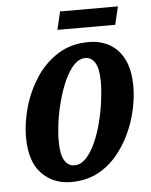

<svg xmlns="http://www.w3.org/2000/svg" viewBox="-51 -721 608 774"><g transform="rotate(-5 253.5 -334.5)"><path d="M207 10Q133 10 86.5 -39Q40 -88 40 -186Q40 -243 57.5 -305.5Q75 -368 110.5 -423Q146 -478 199.5 -512Q253 -546 325 -546Q371 -546 408 -526Q445 -506 467 -463Q489 -420 489 -351Q489 -307 478 -257.5Q467 -208 445 -161Q423 -114 389.5 -75Q356 -36 310.5 -13Q265 10 207 10ZM225 -56Q251 -56 272.5 -79Q294 -102 310.5 -139Q327 -176 338 -219.5Q349 -263 354.5 -305.5Q360 -348 360 -380Q360 -435 345.5 -459Q331 -483 306 -483Q281 -483 260 -461Q239 -439 222.5 -403Q206 -367 194 -323.5Q182 -280 176 -237Q170 -194 170 -159Q170 -104 185 -80Q200 -56 225 -56ZM204 -606 221 -679H455L438 -606Z"/></g></svg>

Font: Noto Serif ExtraCondensed
Style: Bold Italic
Weight: 700
Width: 2
Italic angle: -12°
Designer: Monotype Design Team
Foundry: Monotype Imaging Inc.
Version: Version 2.013; ttfautohint (v1.8.4.7-5d5b)